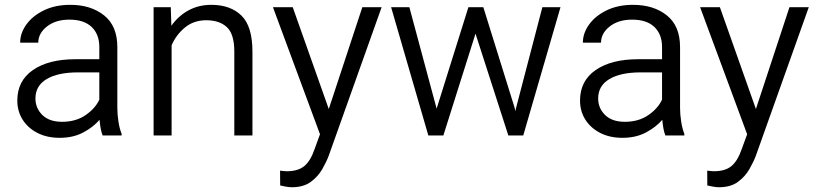

<svg xmlns="http://www.w3.org/2000/svg" viewBox="-20 -558 3365 791"><path d="M402.8 0Q397.9 -11.7 394.8 -29.1Q391.6 -46.4 390.1 -64.5Q364.3 -34.2 322.8 -12.2Q281.2 9.8 226.1 9.8Q173.3 9.8 134 -10.5Q94.7 -30.8 73 -65.4Q51.3 -100.1 51.3 -143.6Q51.3 -225.1 115.7 -269.5Q180.2 -314 290.5 -314H389.2V-364.7Q389.2 -416.5 357.7 -446.8Q326.2 -477.1 265.6 -477.1Q209.5 -477.1 173.6 -449Q137.7 -420.9 137.7 -382.3H63Q63 -421.4 88.6 -457Q114.3 -492.7 160.9 -515.4Q207.5 -538.1 269.5 -538.1Q354.5 -538.1 408.9 -494.6Q463.4 -451.2 463.4 -363.8V-113.3Q463.4 -86.4 468 -56.6Q472.7 -26.9 481 -6.8V0ZM235.8 -56.2Q292.5 -56.2 332.5 -83.7Q372.6 -111.3 389.2 -147.5V-259.8H301.8Q218.3 -259.8 172.1 -232.2Q126 -204.6 126 -152.3Q126 -112.3 154.5 -84.2Q183.1 -56.2 235.8 -56.2Z M830.1 -474.6Q777.8 -474.6 741.5 -444.3Q705.1 -414.1 687 -371.1V0H612.8V-528.3H683.6L686 -451.7Q713.9 -491.7 755.9 -514.9Q797.9 -538.1 850.6 -538.1Q929.2 -538.1 974.6 -493.9Q1020 -449.7 1020 -345.2V0H945.3V-345.7Q945.3 -417.5 914.8 -446Q884.3 -474.6 830.1 -474.6Z M1186 -528.3 1334.5 -108.9 1472.7 -528.3H1552.2L1334.5 83Q1325.2 107.9 1307.9 138.4Q1290.5 168.9 1260.5 191.2Q1230.5 213.4 1182.1 213.4Q1171.9 213.4 1156.5 210.7Q1141.1 208 1134.3 206.1L1133.8 145Q1139.2 146 1148.4 146.7Q1157.7 147.5 1161.1 147.5Q1208 147.5 1233.6 126.2Q1259.3 105 1275.9 56.6L1298.3 -4.9L1104.5 -528.3Z M1666.5 -528.3 1778.8 -110.4 1909.7 -528.3H1971.2L2100.1 -114.3L2103 -99.6L2104.5 -107.4L2214.4 -528.3H2289.1L2135.7 0H2074.2L1939 -419.4L1806.6 0H1744.6L1591.3 -528.3Z M2721.2 0Q2716.3 -11.7 2713.1 -29.1Q2710 -46.4 2708.5 -64.5Q2682.6 -34.2 2641.1 -12.2Q2599.6 9.8 2544.4 9.8Q2491.7 9.8 2452.4 -10.5Q2413.1 -30.8 2391.4 -65.4Q2369.6 -100.1 2369.6 -143.6Q2369.6 -225.1 2434.1 -269.5Q2498.5 -314 2608.9 -314H2707.5V-364.7Q2707.5 -416.5 2676 -446.8Q2644.5 -477.1 2584 -477.1Q2527.8 -477.1 2491.9 -449Q2456.1 -420.9 2456.1 -382.3H2381.3Q2381.3 -421.4 2407 -457Q2432.6 -492.7 2479.2 -515.4Q2525.9 -538.1 2587.9 -538.1Q2672.9 -538.1 2727.3 -494.6Q2781.7 -451.2 2781.7 -363.8V-113.3Q2781.7 -86.4 2786.4 -56.6Q2791 -26.9 2799.3 -6.8V0ZM2554.2 -56.2Q2610.8 -56.2 2650.9 -83.7Q2690.9 -111.3 2707.5 -147.5V-259.8H2620.1Q2536.6 -259.8 2490.5 -232.2Q2444.3 -204.6 2444.3 -152.3Q2444.3 -112.3 2472.9 -84.2Q2501.5 -56.2 2554.2 -56.2Z M2945.8 -528.3 3094.2 -108.9 3232.4 -528.3H3312L3094.2 83Q3085 107.9 3067.6 138.4Q3050.3 168.9 3020.3 191.2Q2990.2 213.4 2941.9 213.4Q2931.6 213.4 2916.3 210.7Q2900.9 208 2894 206.1L2893.6 145Q2898.9 146 2908.2 146.7Q2917.5 147.5 2920.9 147.5Q2967.8 147.5 2993.4 126.2Q3019 105 3035.6 56.6L3058.1 -4.9L2864.3 -528.3Z"/></svg>

Font: Vazirmatn RD FD Light
Style: Regular
Weight: 300
Designer: Saber Rastikerdar
Foundry: Saber Rastikerdar
Version: Version 33.003